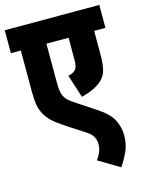

<svg xmlns="http://www.w3.org/2000/svg" viewBox="-122 -697 740 971"><g transform="rotate(-15 247.5 -211.0)"><path d="M495 -502H436V-380Q436 -329 428.5 -299.5Q421 -270 400 -249Q363 -214 290 -196L251 -316Q263 -319 273 -323.5Q283 -328 288 -334Q302 -347 302 -383V-502H186V-301Q186 -270 189.5 -250Q193 -230 204.5 -214Q216 -198 241 -182L347 -112Q407 -73 426.5 -34Q446 5 446 45Q446 94 429.5 130Q413 166 390 200L280 134Q292 118 300.5 99Q309 80 309 56Q309 37 300 18.5Q291 0 261 -18L175 -74Q132 -102 110 -122Q88 -142 76 -164Q61 -190 56.5 -218.5Q52 -247 52 -294V-502H0V-622H495Z"/></g></svg>

Font: Noto Sans ExtraCondensed ExtraBold
Style: Regular
Weight: 800
Width: 2
Designer: Monotype Design Team
Foundry: Monotype Imaging Inc.
Version: Version 2.013; ttfautohint (v1.8.4.7-5d5b)